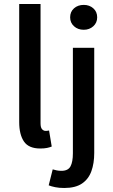

<svg xmlns="http://www.w3.org/2000/svg" viewBox="-20 -728 565 957"><path d="M180.7 12.2Q123 12.2 99.4 -22.7Q75.7 -57.6 75.7 -119.6V-708H182.1V-113.3Q182.1 -92.3 189.7 -84Q197.3 -75.7 206.5 -75.7Q210.4 -75.7 214.4 -75.9Q218.3 -76.2 224.6 -77.6L237.8 2.4Q228.5 6.3 214.6 9.3Q200.7 12.2 180.7 12.2ZM300.3 209Q274.9 209 255.6 205.1Q236.3 201.2 222.7 195.8L242.7 116.2Q252 119.1 262.9 121.3Q273.9 123.5 286.1 123.5Q319.3 123.5 331.3 101.3Q343.3 79.1 343.3 36.1V-489.7H449.7V34.7Q449.7 85.9 435.5 125.2Q421.4 164.6 388.7 186.8Q356 209 300.3 209ZM397.5 -579.6Q368.2 -579.6 348.9 -597.2Q329.6 -614.7 329.6 -641.6Q329.6 -669.4 348.9 -686.5Q368.2 -703.6 397.5 -703.6Q425.8 -703.6 445.1 -686.5Q464.4 -669.4 464.4 -641.6Q464.4 -614.7 445.1 -597.2Q425.8 -579.6 397.5 -579.6Z"/></svg>

Font: Varta Light
Style: Bold
Weight: 700
Version: Version 1.004